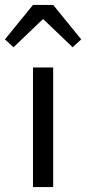

<svg xmlns="http://www.w3.org/2000/svg" viewBox="-52 -760 350 780"><path d="M82 0V-486H164V0ZM-32 -600 82 -740H164L278 -600L243 -568L125 -681H121L3 -568Z"/></svg>

Font: Giro Regular
Style: Regular
Weight: 400
Designer: Paul D. Hunt
Foundry: Adobe Systems Incorporated
Version: Version 1.000;PS 1.0;hotconv 1.0.88;makeotf.lib2.5.647800